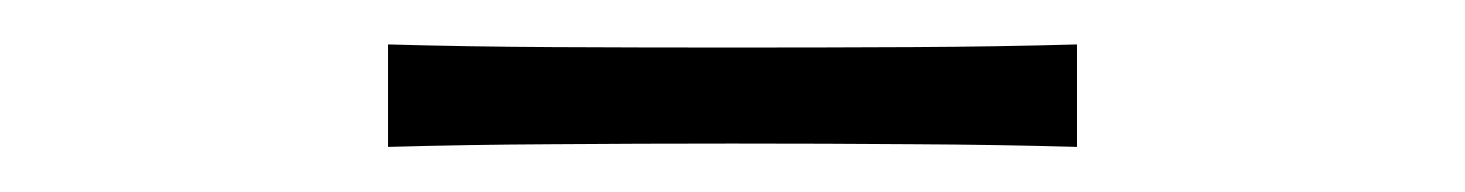

<svg xmlns="http://www.w3.org/2000/svg" viewBox="-20 -723 656 86"><path d="M153.8 -657.2V-703.1Q189 -702.1 227.5 -701.9Q266.1 -701.7 308.1 -701.7Q350.1 -701.7 388.7 -701.9Q427.2 -702.1 462.4 -703.1V-657.2Q427.2 -658.2 388.7 -658.4Q350.1 -658.7 308.1 -658.7Q266.1 -658.7 227.5 -658.4Q189 -658.2 153.8 -657.2Z"/></svg>

Font: Pinar-FD Light
Style: Regular
Weight: 300
Designer: Amin Abedi
Version: Version 2.000